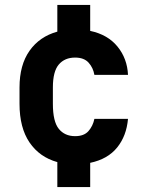

<svg xmlns="http://www.w3.org/2000/svg" viewBox="-20 -657 590 777"><path d="M212 -1Q140 -21 99.5 -80.5Q59 -140 59 -237V-303Q59 -394 99.5 -451.5Q140 -509 212 -529V-637H345V-532Q416 -517 455.5 -468.5Q495 -420 498 -354H362Q357 -383 338.5 -403.5Q320 -424 284 -424Q242 -424 218 -396Q194 -368 194 -303V-237Q194 -165 218 -135.5Q242 -106 284 -106Q320 -106 338 -126.5Q356 -147 362 -176H498Q492 -107 454 -60Q416 -13 345 2V100H212Z"/></svg>

Font: Golos UI
Style: Bold
Weight: 700
Designer: A.Korolkova, Vitaly Kuzmin
Foundry: ParaType Ltd
Version: Version 2.000